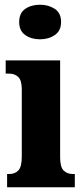

<svg xmlns="http://www.w3.org/2000/svg" viewBox="-20 -791 353 811"><path d="M149 -625Q112 -625 86.5 -643Q61 -661 61 -698Q61 -736 86.5 -753.5Q112 -771 149 -771Q185 -771 211.5 -753.5Q238 -736 238 -698Q238 -661 211.5 -643Q185 -625 149 -625ZM10 0V-56H19Q43 -56 57.5 -71Q72 -86 72 -129V-413Q72 -452 57 -466Q42 -480 19 -480H4V-536H234V-127Q234 -85 249 -70.5Q264 -56 287 -56H296V0Z"/></svg>

Font: Noto Serif Bengali ExtraCondensed Black
Style: Regular
Weight: 900
Width: 2
Designer: Juan Bruce, Universal Thirst, Indian Type Foundry and the Monotype Design Team.
Foundry: Monotype Imaging Inc.
Version: Version 2.003; ttfautohint (v1.8.4.7-5d5b)